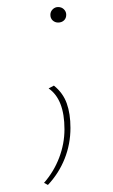

<svg xmlns="http://www.w3.org/2000/svg" viewBox="-20 -357 321 545"><path d="M105 162Q133 130 148 90.5Q163 51 163 10Q163 -75 118 -106L133 -114Q159 -93 169.5 -63.5Q180 -34 180 6Q180 52 163.5 93.5Q147 135 116 168ZM123 -315Q123 -324 129.5 -330.5Q136 -337 145 -337Q155 -337 161.5 -330.5Q168 -324 168 -315Q168 -305 161.5 -299Q155 -293 145 -293Q136 -293 129.5 -299Q123 -305 123 -315Z"/></svg>

Font: Ysabeau Thin
Style: Regular
Weight: 200
Designer: Christian Thalmann (Catharsis Fonts)
Version: Version 0.003